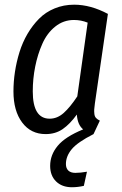

<svg xmlns="http://www.w3.org/2000/svg" viewBox="-20 -557 518 815"><path d="M382.8 -118.2Q380.4 -100.6 379.9 -92.3Q379.4 -84 380.6 -73.2Q381.8 -62.5 387.7 -56.2Q393.6 -49.8 403.8 -44.9L377 12.2Q308.6 46.9 284.2 76.7Q259.8 106.4 259.8 139.2Q259.8 157.2 270 167Q280.3 176.8 299.8 176.8Q320.8 176.8 349.1 171.9L335.9 231.9Q310.5 237.8 285.2 237.8Q243.2 237.8 218 213.1Q192.9 188.5 192.9 147Q192.9 100.6 224.9 62Q256.8 23.4 333 -7.8Q309.1 -27.3 306.2 -70.8Q276.9 -30.3 246.1 -9Q215.3 12.2 173.8 12.2Q110.8 12.2 74 -37.1Q37.1 -86.4 37.1 -168.9Q37.1 -210.4 43.5 -252.2Q49.8 -293.9 62.7 -335.7Q75.7 -377.4 96.9 -413.6Q118.2 -449.7 145.8 -477.5Q173.3 -505.4 211.7 -521.2Q250 -537.1 294.9 -537.1Q364.7 -537.1 438 -498ZM308.1 -147.9 352.1 -460.9Q324.2 -472.2 293.9 -472.2Q249.5 -472.2 214.6 -444.3Q179.7 -416.5 159.7 -371.1Q139.6 -325.7 129.4 -274.2Q119.1 -222.7 119.1 -168.9Q119.1 -53.2 190.9 -53.2Q223.1 -53.2 250.5 -77.6Q277.8 -102.1 308.1 -147.9Z"/></svg>

Font: Fira Sans Compressed Book
Style: Italic
Weight: 350
Width: 3
Italic angle: -8°
Designer: Carrois Corporate & Edenspiekermann AG
Foundry: Carrois Corporate GbR & Edenspiekermann AG
Version: Version 4.203;PS 004.203;hotconv 1.0.88;makeotf.lib2.5.64775